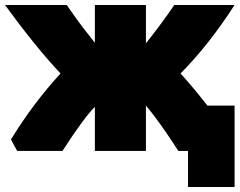

<svg xmlns="http://www.w3.org/2000/svg" viewBox="-59 -576 962 771"><path d="M641 -556H883Q780 -396 666 -281Q715 -227 774 -152H883V175H696V30H657Q648 16 631.5 -9Q615 -34 608 -44Q601 -54 588 -72.5Q575 -91 561 -109.5Q547 -128 527 -152V30H322V-147Q277 -102 192 30H10Q6 23 -2.5 7.5Q-11 -8 -15 -16Q74 -161 184 -281Q85 -386 -39 -556H209Q218 -543 230 -526Q242 -509 249.5 -498.5Q257 -488 275.5 -463.5Q294 -439 322 -404V-556H527V-402Q589 -480 641 -556Z"/></svg>

Font: Repo
Style: ExtraBlack
Weight: 1000
Designer: Stefan Peev
Foundry: Context Ltd
Version: Version 001.000